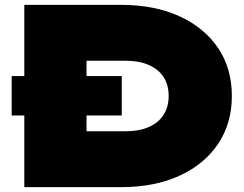

<svg xmlns="http://www.w3.org/2000/svg" viewBox="-20 -770 1006 790"><path d="M28 -457H481V-295H28ZM478 -750Q615 -750 717.5 -703.5Q820 -657 877 -573Q934 -489 934 -375Q934 -262 877 -177.5Q820 -93 717.5 -46.5Q615 0 478 0H80V-750ZM336 -115 220 -230H498Q553 -230 592.5 -247.5Q632 -265 653 -297.5Q674 -330 674 -375Q674 -421 653 -453Q632 -485 592.5 -502.5Q553 -520 498 -520H220L336 -635Z"/></svg>

Font: Unbounded Black
Style: Regular
Weight: 900
Designer: Luke Prowse, Jean-Baptiste Morizot, Fátima Lázaro, Florian Runge
Foundry: NaN
Version: Version 1.701;gftools[0.9.28.dev5+ged2979d]